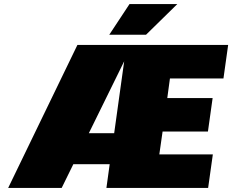

<svg xmlns="http://www.w3.org/2000/svg" viewBox="-20 -920 1137 940"><path d="M1074 -536H812L799 -440H1021L998 -276H776L760 -164H1022L999 0H501L517 -116H339L282 0H20L359 -700H1097ZM588 -620 415 -268H539ZM515 -750 614 -900H848L695 -750Z"/></svg>

Font: Fivo Sans Modern ExtBlk
Style: Regular
Weight: 900
Designer: Alexander Slobzheninov
Foundry: Alexander Slobzheninov
Version: 1.0